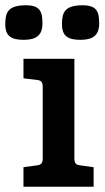

<svg xmlns="http://www.w3.org/2000/svg" viewBox="-59 -708 400 728"><path d="M223 -485H30V-411L81 -405C99 -403 103 -395 103 -377V-109C103 -91 99 -83 81 -81L30 -74V0H296V-74L245 -81C227 -83 223 -91 223 -109ZM102 -619C102 -662 94 -688 40 -688C-28 -688 -39 -662 -39 -616C-39 -570 -15 -557 31 -557C77 -557 102 -573 102 -619ZM317 -619C317 -662 309 -688 255 -688C187 -688 176 -662 176 -616C176 -570 200 -557 246 -557C292 -557 317 -573 317 -619Z"/></svg>

Font: Enriqueta
Style: Bold
Weight: 700
Designer: Viviana Monsalve, Gustavo Ibarra
Foundry: Viviana Monsalve, Gustavo Ibarra
Version: Version 1.002